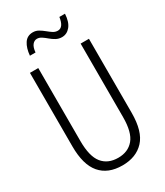

<svg xmlns="http://www.w3.org/2000/svg" viewBox="-223 -998 946 1099"><g transform="rotate(-30 250.0 -448.5)"><path d="M250 10Q155 10 105 -48.5Q55 -107 55 -228V-714H110V-231Q110 -130 146.5 -85Q183 -40 251 -40Q316 -40 353 -84Q390 -128 390 -228V-714H445V-225Q445 -102 393 -46Q341 10 250 10ZM104 -799Q108 -847 127.5 -877Q147 -907 185 -907Q205 -907 222 -897Q239 -887 254 -874.5Q269 -862 283.5 -852.5Q298 -843 315 -843Q352 -843 361 -907H398Q395 -854 372.5 -826.5Q350 -799 317 -799Q296 -799 278.5 -808.5Q261 -818 246 -831Q231 -844 216.5 -853.5Q202 -863 187 -863Q169 -863 156.5 -847.5Q144 -832 141 -799Z"/></g></svg>

Font: Noto Sans Mono ExtraCondensed Light
Style: Regular
Weight: 300
Width: 2
Designer: Monotype Design Team
Foundry: Monotype Imaging Inc.
Version: Version 2.014; ttfautohint (v1.8.4.7-5d5b)